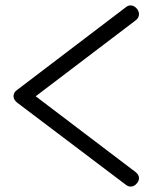

<svg xmlns="http://www.w3.org/2000/svg" viewBox="-20 -646 564 710"><path d="M445 37 44 -266Q30 -277 30 -290Q30 -305 44 -314L445 -619Q453 -626 463 -626Q476 -626 487 -613Q494 -603 494 -594Q494 -580 482 -571L112 -290L481 -10Q494 0 494 13Q494 22 487 31Q477 44 463 44Q454 44 445 37Z"/></svg>

Font: Hachi Maru Pop
Style: Regular
Weight: 400
Designer: Nontynet
Foundry: Nontynet
Version: Version 1.300